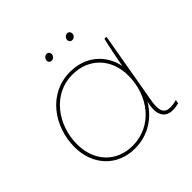

<svg xmlns="http://www.w3.org/2000/svg" viewBox="-172 -845 1015 1015"><g transform="rotate(-45 335.5 -337.5)"><path d="M570 3C587 3 599 1 615 -3L619 -24C601 -19 588 -17 569 -17C518 -17 516 -62 526 -118L544 -221L549 -249L596 -520H581C567 -464 557 -408 546 -352C525 -454 444 -525 328 -525C167 -525 64 -381 64 -226C64 -94 152 5 285 5C386 5 463 -49 508 -126L506 -119C486 -36 517 3 570 3ZM326 -506C454 -506 533 -415 533 -293C533 -141 433 -14 287 -14C164 -14 84 -103 84 -228C84 -373 182 -506 326 -506ZM303 -635C315 -635 327 -646 327 -660C327 -670 320 -680 308 -680C295 -680 283 -667 283 -654C283 -643 290 -635 303 -635ZM457 -635C469 -635 481 -646 481 -660C481 -670 474 -680 462 -680C449 -680 437 -667 437 -654C437 -643 444 -635 457 -635Z"/></g></svg>

Font: Fixel Display 20240404 Thin
Style: Italic
Weight: 100
Italic angle: -10°
Designer: AlfaBravo + MacPaw
Foundry: Kyrylo Tkachov, Marchela Mozhyna, Serhii Makarenko, Maria Weinstein, Zakhar Kryvoshyya
Version: Version 1.211;Glyphs 3.2 (3225)